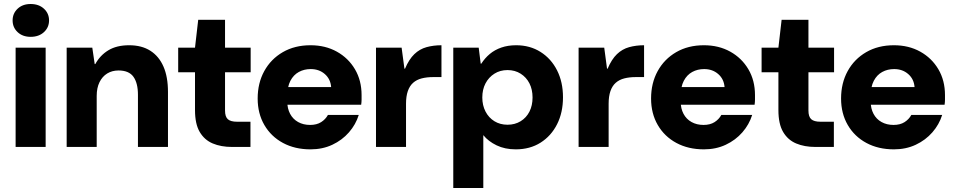

<svg xmlns="http://www.w3.org/2000/svg" viewBox="-20 -734 4766 959"><path d="M58 0V-496H208V0ZM133 -550Q93 -550 68 -573.5Q43 -597 43 -632Q43 -667 68 -690.5Q93 -714 133 -714Q174 -714 199.5 -690.5Q225 -667 225 -632Q225 -597 199.5 -573.5Q174 -550 133 -550Z M313 0V-496H441L453 -414H456Q480 -458 521.5 -483Q563 -508 625 -508Q688 -508 731 -480.5Q774 -453 796.5 -401.5Q819 -350 819 -275V0H669V-261Q669 -319 646.5 -350.5Q624 -382 572 -382Q540 -382 515.5 -367Q491 -352 477 -323.5Q463 -295 463 -255V0Z M1139 0Q1084 0 1042.5 -17.5Q1001 -35 977.5 -75Q954 -115 954 -184V-373H870V-496H954L970 -635H1104V-496H1232V-373H1104V-182Q1104 -151 1118 -138.5Q1132 -126 1164 -126H1231V0Z M1531 12Q1453 12 1393.5 -20Q1334 -52 1300.5 -109.5Q1267 -167 1267 -242Q1267 -319 1300 -379Q1333 -439 1392.5 -473.5Q1452 -508 1531 -508Q1605 -508 1662.5 -476Q1720 -444 1753 -388Q1786 -332 1786 -259Q1786 -249 1786 -236.5Q1786 -224 1784 -211H1373V-299H1634Q1631 -339 1602.5 -364Q1574 -389 1532 -389Q1499 -389 1472.5 -374.5Q1446 -360 1430.5 -330.5Q1415 -301 1415 -255V-226Q1415 -192 1429 -165.5Q1443 -139 1469 -124.5Q1495 -110 1529 -110Q1562 -110 1584 -124Q1606 -138 1618 -160H1772Q1757 -112 1723 -73Q1689 -34 1640 -11Q1591 12 1531 12Z M1858 0V-496H1986L2000 -391H2003Q2023 -438 2049.5 -463.5Q2076 -489 2110.5 -498.5Q2145 -508 2185 -508V-349H2144Q2112 -349 2086.5 -342.5Q2061 -336 2043.5 -320.5Q2026 -305 2017 -279Q2008 -253 2008 -216V0Z M2244 205V-496H2371L2381 -416H2384Q2402 -444 2426.5 -464.5Q2451 -485 2484 -496.5Q2517 -508 2558 -508Q2627 -508 2680 -474.5Q2733 -441 2762.5 -382.5Q2792 -324 2792 -248Q2792 -172 2762.5 -113.5Q2733 -55 2680 -21.5Q2627 12 2556 12Q2502 12 2460.5 -8Q2419 -28 2394 -59V205ZM2515 -111Q2552 -111 2580.5 -128.5Q2609 -146 2624.5 -176.5Q2640 -207 2640 -247Q2640 -287 2624.5 -317.5Q2609 -348 2580.5 -366Q2552 -384 2515 -384Q2478 -384 2449.5 -366Q2421 -348 2405 -317.5Q2389 -287 2389 -247Q2389 -208 2405 -177Q2421 -146 2449.5 -128.5Q2478 -111 2515 -111Z M2870 0V-496H2998L3012 -391H3015Q3035 -438 3061.5 -463.5Q3088 -489 3122.5 -498.5Q3157 -508 3197 -508V-349H3156Q3124 -349 3098.5 -342.5Q3073 -336 3055.5 -320.5Q3038 -305 3029 -279Q3020 -253 3020 -216V0Z M3496 12Q3418 12 3358.5 -20Q3299 -52 3265.5 -109.5Q3232 -167 3232 -242Q3232 -319 3265 -379Q3298 -439 3357.5 -473.5Q3417 -508 3496 -508Q3570 -508 3627.5 -476Q3685 -444 3718 -388Q3751 -332 3751 -259Q3751 -249 3751 -236.5Q3751 -224 3749 -211H3338V-299H3599Q3596 -339 3567.5 -364Q3539 -389 3497 -389Q3464 -389 3437.5 -374.5Q3411 -360 3395.5 -330.5Q3380 -301 3380 -255V-226Q3380 -192 3394 -165.5Q3408 -139 3434 -124.5Q3460 -110 3494 -110Q3527 -110 3549 -124Q3571 -138 3583 -160H3737Q3722 -112 3688 -73Q3654 -34 3605 -11Q3556 12 3496 12Z M4053 0Q3998 0 3956.5 -17.5Q3915 -35 3891.5 -75Q3868 -115 3868 -184V-373H3784V-496H3868L3884 -635H4018V-496H4146V-373H4018V-182Q4018 -151 4032 -138.5Q4046 -126 4078 -126H4145V0Z M4445 12Q4367 12 4307.5 -20Q4248 -52 4214.5 -109.5Q4181 -167 4181 -242Q4181 -319 4214 -379Q4247 -439 4306.5 -473.5Q4366 -508 4445 -508Q4519 -508 4576.5 -476Q4634 -444 4667 -388Q4700 -332 4700 -259Q4700 -249 4700 -236.5Q4700 -224 4698 -211H4287V-299H4548Q4545 -339 4516.5 -364Q4488 -389 4446 -389Q4413 -389 4386.5 -374.5Q4360 -360 4344.5 -330.5Q4329 -301 4329 -255V-226Q4329 -192 4343 -165.5Q4357 -139 4383 -124.5Q4409 -110 4443 -110Q4476 -110 4498 -124Q4520 -138 4532 -160H4686Q4671 -112 4637 -73Q4603 -34 4554 -11Q4505 12 4445 12Z"/></svg>

Font: DM Sans 9pt 36pt Black
Style: Regular
Weight: 900
Version: Version 4.004;gftools[0.9.30]